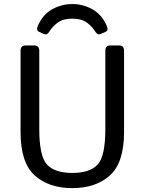

<svg xmlns="http://www.w3.org/2000/svg" viewBox="-20 -928 725 962"><path d="M169.4 -797.9Q193.8 -854.5 240.7 -881.1Q287.6 -907.7 342.3 -907.7Q397 -907.7 443.8 -881.1Q490.7 -854.5 515.1 -797.9Q524.9 -775.9 508.8 -768.6L484.9 -757.8Q468.8 -751 458.5 -768.1Q441.9 -795.4 415 -814.9Q388.2 -834.5 342.3 -834.5Q296.4 -834.5 269.5 -814.9Q242.7 -795.4 226.1 -768.1Q215.8 -751 199.7 -757.8L175.8 -768.6Q159.7 -775.9 169.4 -797.9ZM83 -267.1V-673.3Q83 -700.2 107.4 -700.2H152.3Q176.8 -700.2 176.8 -673.3V-281.7Q176.8 -145 215.6 -103.3Q254.4 -61.5 342.3 -61.5Q430.2 -61.5 469 -103.3Q507.8 -145 507.8 -281.7V-673.3Q507.8 -700.2 532.2 -700.2H577.1Q601.6 -700.2 601.6 -673.3V-267.1Q601.6 -112.3 530.5 -48.8Q459.5 14.6 342.3 14.6Q225.1 14.6 154.1 -48.8Q83 -112.3 83 -267.1Z"/></svg>

Font: Istok
Style: Regular
Weight: 500
Designer: Andrey V. Panov
Foundry: Andrey V. Panov
Version: Version 1.0.3